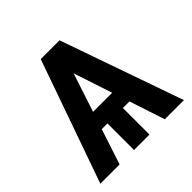

<svg xmlns="http://www.w3.org/2000/svg" viewBox="-179 -880 1049 1049"><g transform="rotate(-45 345.5 -356.0)"><path d="M521 0 453.5 -205.3H402.7V0H283.4V-205.3H239.3L171.9 0H23.1L274.1 -711.6H419.4L669 0ZM272.7 -305.8H420.1L346.2 -529.8Z"/></g></svg>

Font: Interface
Style: Bold
Weight: 700
Designer: Rasmus Andersson
Foundry: rsms
Version: Version 1.8